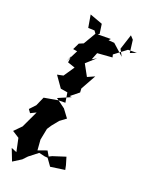

<svg xmlns="http://www.w3.org/2000/svg" viewBox="-339 -1107 1209 1580"><g transform="rotate(20 265.5 -316.5)"><path d="M260 -860 197 -753 159 -737 131 -679 168 -673 114 -567 136 -618 129 -562 194 -540 131 -447 78 -436 147 -338 208 -328 222 -242 159 -241 39 -220 4 -141 -43 -91 -22 -62 27 -86 -42 61 -103 123 -10 182 -43 160 -18 278 -66 258 -25 363 48 317 84 279 161 219 213 231 239 233 284 296 410 278 402 239 382 172 270 208 244 221 218 177 140 205 133 113 153 12 178 -26 225 -84 279 -124 226 -195 223 -197 144 -255 255 -303 236 -306 307 -363 305 -397 379 -530 278 -485 328 -480 261 -602 342 -675 303 -652 328 -715 459 -725 453 -749 557 -828 634 -829 580 -808 566 -919 539 -948 496 -815 528 -756 431 -843 380 -847 394 -863 279 -862 293 -871 281 -955 169 -996 188 -885 244 -883Z"/></g></svg>

Font: Hussar Lance
Style: Italic
Weight: 700
Foundry: Cannot Into Space Fonts, PlusOne Fonts
Version: Version 2.27